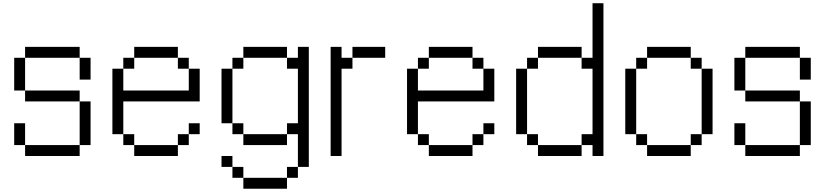

<svg xmlns="http://www.w3.org/2000/svg" viewBox="-20 -953 5040 1173"><path d="M533.3 -66.7H466.7V-333.3H533.3ZM533.3 -466.7H466.7V-600H533.3ZM66.7 -66.7V-200H133.3V-66.7ZM66.7 -400V-600H133.3V-400ZM133.3 -66.7H466.7V0H133.3ZM133.3 -333.3V-400H466.7V-333.3ZM133.3 -600V-666.7H466.7V-600Z M1200 -133.3H1133.3V-200H1200ZM1200 -333.3H733.3V-133.3H666.7V-533.3H733.3V-400H1133.3V-533.3H1200ZM733.3 -133.3H800V-66.7H733.3ZM733.3 -533.3V-600H800V-533.3ZM1133.3 -133.3V-66.7H1066.7V-133.3ZM1133.3 -600V-533.3H1066.7V-600ZM800 -66.7H1066.7V0H800ZM800 -600V-666.7H1066.7V-600Z M1866.7 66.7H1800V-133.3H1733.3V-200H1800V-533.3H1733.3V-600H1800V-666.7H1866.7ZM1400 -133.3V-200H1466.7V-133.3ZM1400 0V66.7H1333.3V0ZM1400 66.7H1466.7V133.3H1400ZM1400 -200H1333.3V-533.3H1400ZM1400 -533.3V-600H1466.7V-533.3ZM1800 66.7V133.3H1733.3V66.7ZM1466.7 -133.3H1733.3V-66.7H1466.7ZM1466.7 133.3H1733.3V200H1466.7ZM1466.7 -600V-666.7H1733.3V-600Z M2000 0V-666.7H2066.7V-600H2133.3V-533.3H2066.7V0ZM2333.3 -666.7V-600H2133.3V-666.7Z M3000 -133.3H2933.3V-200H3000ZM3000 -333.3H2533.3V-133.3H2466.7V-533.3H2533.3V-400H2933.3V-533.3H3000ZM2533.3 -133.3H2600V-66.7H2533.3ZM2533.3 -533.3V-600H2600V-533.3ZM2933.3 -133.3V-66.7H2866.7V-133.3ZM2933.3 -600V-533.3H2866.7V-600ZM2600 -66.7H2866.7V0H2600ZM2600 -600V-666.7H2866.7V-600Z M3666.7 -933.3V0H3600V-66.7H3533.3V-133.3H3600V-533.3H3533.3V-600H3600V-933.3ZM3200 -133.3H3133.3V-533.3H3200ZM3200 -66.7V-133.3H3266.7V-66.7ZM3200 -533.3V-600H3266.7V-533.3ZM3266.7 -66.7H3533.3V0H3266.7ZM3266.7 -600V-666.7H3533.3V-600Z M4266.7 -133.3V-66.7H4200V-133.3ZM4266.7 -600V-533.3H4200V-600ZM4266.7 -533.3H4333.3V-133.3H4266.7ZM3800 -133.3V-533.3H3866.7V-133.3ZM3866.7 -133.3H3933.3V-66.7H3866.7ZM3866.7 -533.3V-600H3933.3V-533.3ZM3933.3 -66.7H4200V0H3933.3ZM3933.3 -600V-666.7H4200V-600Z M4933.3 -66.7H4866.7V-333.3H4933.3ZM4933.3 -466.7H4866.7V-600H4933.3ZM4466.7 -66.7V-200H4533.3V-66.7ZM4466.7 -400V-600H4533.3V-400ZM4533.3 -66.7H4866.7V0H4533.3ZM4533.3 -333.3V-400H4866.7V-333.3ZM4533.3 -600V-666.7H4866.7V-600Z"/></svg>

Font: Galmuri14 Regular
Style: Regular
Weight: 400
Designer: Lee Minseo (quiple)
Version: Version 2.399;hotconv 1.1.1;makeotfexe 2.6.0 DEVELOPMENT